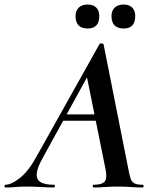

<svg xmlns="http://www.w3.org/2000/svg" viewBox="-58 -829 683 849"><path d="M-34 0Q-38 0 -38 -6Q-38 -12 -34 -12Q-8 -12 30 -42Q68 -72 103 -136L382 -634Q384 -638 391.5 -637Q399 -636 400 -633L509 -84Q514 -57 519 -41Q524 -25 536 -18.5Q548 -12 573 -12Q577 -12 577 -6Q577 0 573 0Q547 0 520.5 -2Q494 -4 462 -4Q431 -4 406.5 -2Q382 0 356 0Q352 0 352 -6Q352 -12 356 -12Q394 -12 405.5 -27Q417 -42 408 -84L323 -505L379 -582L130 -129Q107 -88 104.5 -62Q102 -36 121 -24Q140 -12 181 -12Q185 -12 185 -6Q185 0 180 0Q157 0 123.5 -2Q90 -4 58 -4Q29 -4 10.5 -2Q-8 0 -34 0ZM202 -295 218 -323H405L407 -295ZM489 -703Q435 -703 435 -758Q435 -782.2 449.5 -795.6Q464 -809 488.5 -809Q513 -809 526.5 -795.6Q540 -782.2 540 -758Q540 -703 489 -703ZM330 -703Q276 -703 276 -758Q276 -782.2 290.5 -795.6Q305.1 -809 330 -809Q354 -809 367.5 -795.6Q381 -782.2 381 -758Q381 -703 330 -703Z"/></svg>

Font: Cormorant Light
Style: Italic
Weight: 300
Italic angle: -10°
Designer: Christian Thalmann (Catharsis Fonts)
Foundry: Catharsis Fonts
Version: Version 4.000